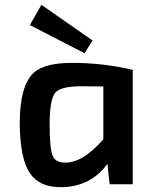

<svg xmlns="http://www.w3.org/2000/svg" viewBox="-20 -765 621 797"><path d="M104 -661 152 -745 364 -597 331 -544ZM435 0 426 -85Q356 11 234 12Q144 13 104 -46Q63 -107 62 -253Q62 -410 121 -464Q166 -504 280 -504Q408 -504 531 -475V0ZM320 -407Q233 -407 210 -381Q186 -353 186 -247Q186 -147 199 -117Q211 -90 252 -90Q325 -90 409 -187V-406Z"/></svg>

Font: Taylor Sans Upright Semi Bold
Style: Regular
Weight: 600
Italic angle: -8°
Designer: Natanael Gama
Version: Version 1.001 September 8, 2015